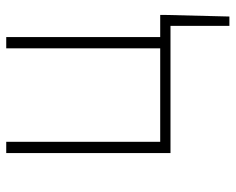

<svg xmlns="http://www.w3.org/2000/svg" viewBox="-90 -477 756 616"><g transform="rotate(-90 288.0 -169.0)"><path d="M477 -33V-527H441V-33H141V-527H105V0H513V189H543L548 -13V-33Z"/></g></svg>

Font: Source Han Sans CN ExtraLight
Style: Regular
Weight: 250
Designer: Ryoko NISHIZUKA (kana & ideographs); Paul D. Hunt (Latin, Greek & Cyrillic); Wenlong ZHANG (bopomofo); Sandoll Communica
Foundry: Adobe Systems Incorporated
Version: Version 1.004;PS 1.004;hotconv 16.6.51;makeotf.lib2.5.65220